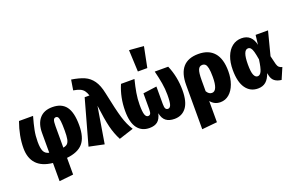

<svg xmlns="http://www.w3.org/2000/svg" viewBox="-119 -1342 3190 2064"><g transform="rotate(-20 1475.5 -310.0)"><path d="M427 16V207L266 224V16Q143 3 82.5 -62Q22 -127 22 -241Q22 -380 77 -533H238Q214 -449 201.5 -385.5Q189 -322 189 -254Q189 -179 206 -144.5Q223 -110 266 -101V-328Q266 -433 316.5 -492Q367 -551 463 -551Q569 -551 619.5 -483.5Q670 -416 670 -270Q670 -130 612 -63.5Q554 3 427 16ZM504 -268Q504 -339 499.5 -375.5Q495 -412 486.5 -424Q478 -436 463 -436Q444 -436 435.5 -418Q427 -400 427 -348V-101Q459 -106 475 -122Q491 -138 497.5 -171.5Q504 -205 504 -268Z M1054 -495Q1096 -291 1124 -198.5Q1152 -106 1197 -36L1030 18Q990 -59 968.5 -146Q947 -233 926 -398L857 18L685 -18L828 -532H883Q871 -569 854.5 -590Q838 -611 811 -623Q784 -635 737 -643L756 -760Q846 -746 902.5 -721Q959 -696 997 -642.5Q1035 -589 1054 -495Z M1842 -243Q1842 -111 1793 -46.5Q1744 18 1658 18Q1597 18 1561 -9.5Q1525 -37 1513 -99Q1498 -36 1464.5 -9Q1431 18 1372 18Q1284 18 1235 -46Q1186 -110 1186 -243Q1186 -398 1244 -533H1398Q1378 -454 1366.5 -386.5Q1355 -319 1355 -252Q1355 -171 1366.5 -139.5Q1378 -108 1401 -108Q1419 -108 1427.5 -122Q1436 -136 1436 -175V-355L1592 -376V-175Q1592 -137 1601 -122.5Q1610 -108 1628 -108Q1651 -108 1662 -138Q1673 -168 1673 -253Q1673 -319 1661.5 -386.5Q1650 -454 1630 -533H1784Q1842 -398 1842 -243ZM1449 -844 1615 -831 1568 -596H1460Z M2375 -268Q2375 -187 2351 -121.5Q2327 -56 2283.5 -19Q2240 18 2184 18Q2114 18 2072 -36V207L1898 224V-282Q1898 -551 2134 -551Q2251 -551 2313 -480Q2375 -409 2375 -268ZM2197 -266Q2197 -331 2189.5 -366Q2182 -401 2168.5 -413.5Q2155 -426 2134 -426Q2100 -426 2086 -392Q2072 -358 2072 -273V-147Q2085 -126 2099 -116.5Q2113 -107 2131 -107Q2197 -107 2197 -266Z M2771 -424 2784 -533H2926L2856 -262L2880 -164Q2887 -139 2901 -126.5Q2915 -114 2936 -110L2881 18Q2832 12 2803.5 -10.5Q2775 -33 2766 -76L2760 -104Q2739 -42 2703.5 -12Q2668 18 2613 18Q2525 18 2474.5 -53Q2424 -124 2424 -262Q2424 -349 2449 -414Q2474 -479 2520 -515Q2566 -551 2628 -551Q2687 -551 2723 -517.5Q2759 -484 2771 -424ZM2597 -262Q2597 -177 2612 -142Q2627 -107 2654 -107Q2681 -107 2698 -142.5Q2715 -178 2728 -273Q2718 -333 2709 -365Q2700 -397 2687.5 -411Q2675 -425 2657 -425Q2597 -425 2597 -262Z"/></g></svg>

Font: Fira Sans Condensed ExtraBold
Style: Regular
Weight: 800
Width: 3
Designer: Carrois Corporate & Edenspiekermann AG
Foundry: Carrois Corporate GbR & Edenspiekermann AG
Version: Version 4.203